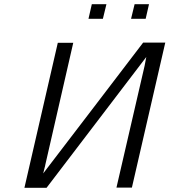

<svg xmlns="http://www.w3.org/2000/svg" viewBox="-20 -900 812 920"><path d="M404 -810 420 -880H490L473 -810ZM608 -810 625 -880H694L678 -810ZM97 0 257 -695H331L197 -110Q197 -109 196 -104.5Q195 -100 194 -97L187 -69Q228 -123 422.5 -377Q617 -631 666 -696H772L612 -1H538L673 -585Q675 -592 676 -601L681 -627L203 0Z"/></svg>

Font: Coval
Style: ExtraLight Italic
Weight: 200
Foundry: Context Ltd
Version: Version 001.000